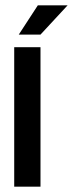

<svg xmlns="http://www.w3.org/2000/svg" viewBox="-20 -696 272 716"><path d="M131 0H33V-520H131ZM121 -676H232L131 -567H50Z"/></svg>

Font: Non Bureau
Style: Regular
Weight: 400
Designer: Jona Saucedo
Foundry: Non Foundry
Version: Version 1.000; ttfautohint (v1.8.4)